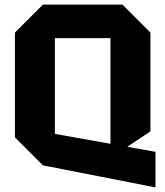

<svg xmlns="http://www.w3.org/2000/svg" viewBox="-20 -720 720 836"><path d="M45 -122V-578L167 -700H513L635 -578V-148L461 -32V-554H219V-137L657 -59V96L167 0Z"/></svg>

Font: Tektur
Style: Bold
Weight: 700
Designer: Adam Jagosz
Foundry: Adam Jagosz
Version: Version 1.005;gftools[0.9.30]